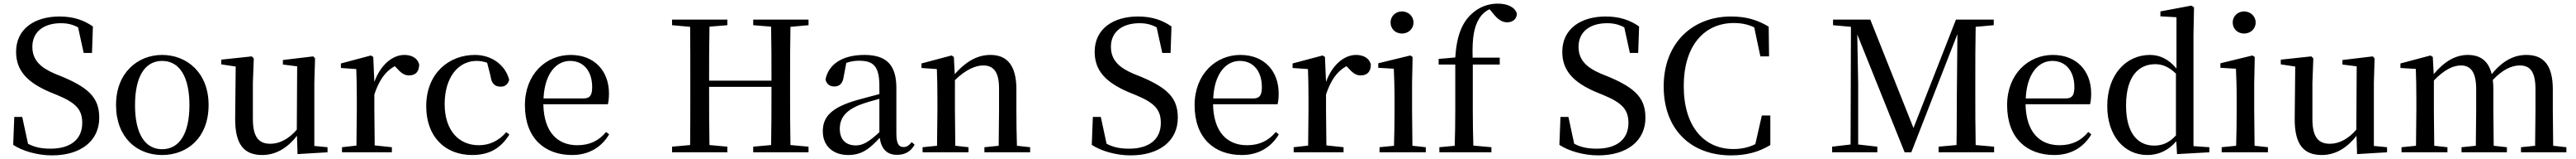

<svg xmlns="http://www.w3.org/2000/svg" viewBox="-20 -840 14250 877"><path d="M268 17C427 17 529 -63 529 -190C529 -294 480 -351 329 -415L282 -434C205 -467 159 -508 159 -582C159 -667 225 -712 317 -712C354 -712 382 -705 412 -689L443 -548H489L494 -694C444 -729 386 -749 309 -749C173 -749 69 -682 69 -554C69 -449 133 -385 254 -333L298 -315C402 -272 435 -234 435 -162C435 -69 367 -20 260 -20C210 -20 174 -27 135 -47L103 -195H59L53 -41C103 -8 185 17 268 17Z M877 15C1017 15 1134 -81 1134 -261C1134 -441 1012 -537 877 -537C743 -537 622 -440 622 -261C622 -82 737 15 877 15ZM877 -17C783 -17 727 -101 727 -260C727 -420 783 -504 877 -504C971 -504 1028 -420 1028 -260C1028 -101 971 -17 877 -17Z M1626 10 1792 0V-28L1719 -35V-383L1723 -518L1713 -529L1545 -509V-484L1624 -474L1622 -125C1580 -76 1529 -47 1476 -47C1414 -47 1379 -81 1379 -183V-383L1384 -518L1373 -529L1204 -511V-485L1284 -473L1281 -186C1280 -37 1335 15 1431 15C1509 15 1573 -27 1623 -91Z M2051 -319C2078 -400 2114 -448 2164 -475L2173 -466C2197 -439 2216 -424 2243 -424C2282 -424 2299 -448 2299 -485C2290 -520 2257 -537 2217 -537C2150 -537 2084 -480 2051 -388L2045 -526L2032 -534L1866 -490V-465L1951 -459C1953 -410 1954 -363 1954 -295V-230L1952 -37L1872 -28V0H2148V-28L2053 -38L2051 -230Z M2592 15C2691 15 2752 -25 2798 -98L2781 -111C2739 -63 2688 -39 2629 -39C2517 -39 2440 -122 2440 -266C2440 -414 2516 -504 2616 -504C2636 -504 2655 -501 2675 -494L2694 -420C2699 -378 2719 -362 2750 -362C2774 -362 2790 -374 2797 -400C2776 -481 2701 -537 2607 -537C2464 -537 2338 -436 2338 -254C2338 -84 2444 15 2592 15Z M3145 15C3237 15 3307 -27 3350 -99L3333 -112C3294 -65 3244 -39 3174 -39C3067 -39 2989 -108 2986 -265H3343C3347 -281 3349 -301 3349 -325C3349 -445 3272 -537 3137 -537C3002 -537 2884 -432 2884 -260C2884 -78 2993 15 3145 15ZM2987 -297C2993 -432 3056 -504 3134 -504C3210 -504 3256 -446 3256 -360C3256 -316 3245 -297 3208 -297Z M4147 -701 4246 -693C4248 -594 4248 -495 4248 -395H3903C3903 -495 3903 -594 3905 -693L4004 -701V-732H3698V-701L3798 -692C3799 -593 3799 -493 3799 -392V-339C3799 -239 3799 -138 3798 -40L3698 -31V0H4004V-31L3905 -40C3903 -138 3903 -239 3903 -361H4248C4248 -239 4248 -137 4246 -40L4147 -31V0H4453V-31L4353 -40C4351 -140 4351 -239 4351 -339V-392C4351 -493 4351 -593 4353 -692L4453 -701V-732H4147Z M4942 14C4986 14 5018 -3 5040 -42L5024 -56C5007 -36 4995 -29 4979 -29C4953 -29 4939 -46 4939 -104V-355C4939 -483 4883 -537 4762 -537C4641 -537 4564 -486 4547 -402C4552 -377 4570 -363 4596 -363C4623 -363 4643 -378 4648 -420L4662 -493C4687 -502 4710 -505 4733 -505C4812 -505 4845 -475 4845 -365V-321C4803 -310 4757 -298 4718 -287C4580 -247 4532 -196 4532 -116C4532 -32 4592 15 4672 15C4746 15 4789 -17 4847 -80C4855 -21 4885 14 4942 14ZM4845 -111C4785 -55 4751 -38 4715 -38C4661 -38 4626 -68 4626 -130C4626 -189 4659 -232 4740 -263C4770 -274 4807 -285 4845 -295Z M5504 0H5679V-28L5606 -36C5604 -91 5603 -174 5603 -230V-348C5603 -482 5549 -537 5460 -537C5394 -537 5330 -508 5262 -431L5257 -526L5244 -534L5078 -490V-465L5163 -459C5165 -410 5166 -363 5166 -295V-230L5164 -36L5084 -28V0H5338V-28L5265 -36L5263 -230V-398C5324 -458 5380 -479 5419 -479C5475 -479 5507 -446 5507 -352V-230L5505 -36L5426 -28V0Z M6235 17C6394 17 6496 -63 6496 -190C6496 -294 6447 -351 6296 -415L6249 -434C6172 -467 6126 -508 6126 -582C6126 -667 6192 -712 6284 -712C6321 -712 6349 -705 6379 -689L6410 -548H6456L6461 -694C6411 -729 6353 -749 6276 -749C6140 -749 6036 -682 6036 -554C6036 -449 6100 -385 6221 -333L6265 -315C6369 -272 6402 -234 6402 -162C6402 -69 6334 -20 6227 -20C6177 -20 6141 -27 6102 -47L6070 -195H6026L6020 -41C6070 -8 6152 17 6235 17Z M6850 15C6942 15 7012 -27 7055 -99L7038 -112C6999 -65 6949 -39 6879 -39C6772 -39 6694 -108 6691 -265H7048C7052 -281 7054 -301 7054 -325C7054 -445 6977 -537 6842 -537C6707 -537 6589 -432 6589 -260C6589 -78 6698 15 6850 15ZM6692 -297C6698 -432 6761 -504 6839 -504C6915 -504 6961 -446 6961 -360C6961 -316 6950 -297 6913 -297Z M7316 -319C7343 -400 7379 -448 7429 -475L7438 -466C7462 -439 7481 -424 7508 -424C7547 -424 7564 -448 7564 -485C7555 -520 7522 -537 7482 -537C7415 -537 7349 -480 7316 -388L7310 -526L7297 -534L7131 -490V-465L7216 -459C7218 -410 7219 -363 7219 -295V-230L7217 -37L7137 -28V0H7413V-28L7318 -38L7316 -230Z M7736 -655C7771 -655 7800 -680 7800 -716C7800 -751 7771 -777 7736 -777C7701 -777 7673 -751 7673 -716C7673 -680 7701 -655 7736 -655ZM7691 0H7868V-28L7794 -36L7792 -230V-382L7795 -526L7782 -534L7605 -491V-466L7691 -461C7693 -411 7695 -362 7695 -294V-230C7695 -176 7694 -92 7692 -36L7612 -28V0Z M8027 0H8231V-28L8131 -37C8129 -101 8128 -166 8128 -230V-484H8277V-522H8127C8124 -634 8135 -694 8166 -742C8179 -762 8198 -779 8221 -789L8239 -767C8267 -732 8290 -717 8318 -717C8351 -717 8371 -737 8372 -764C8362 -802 8317 -820 8266 -820C8215 -820 8164 -803 8120 -762C8069 -714 8039 -645 8031 -523L7939 -515V-484H8031V-230C8031 -166 8030 -101 8028 -36L7943 -28V0Z M8822 17C8981 17 9083 -63 9083 -190C9083 -294 9034 -351 8883 -415L8836 -434C8759 -467 8713 -508 8713 -582C8713 -667 8779 -712 8871 -712C8908 -712 8936 -705 8966 -689L8997 -548H9043L9048 -694C8998 -729 8940 -749 8863 -749C8727 -749 8623 -682 8623 -554C8623 -449 8687 -385 8808 -333L8852 -315C8956 -272 8989 -234 8989 -162C8989 -69 8921 -20 8814 -20C8764 -20 8728 -27 8689 -47L8657 -195H8613L8607 -41C8657 -8 8739 17 8822 17Z M9556 17C9639 17 9708 0 9774 -40V-203H9727L9691 -45C9653 -26 9613 -18 9569 -18C9411 -18 9295 -138 9295 -365C9295 -591 9411 -713 9572 -713C9614 -713 9649 -706 9685 -689L9719 -529H9767L9765 -693C9701 -731 9640 -749 9556 -749C9345 -749 9184 -604 9184 -363C9184 -122 9339 17 9556 17Z M10803 0H11012V-31L10910 -40C10908 -138 10908 -239 10908 -339V-392C10908 -493 10908 -593 10910 -692L11010 -701V-732H10801L10566 -134L10327 -732H10121V-701L10220 -692L10218 -43L10116 -31V0H10366V-31L10260 -43V-379L10255 -650L10517 0H10554L10809 -652L10806 -326C10805 -238 10806 -140 10804 -40L10705 -31V0Z M11345 15C11437 15 11507 -27 11550 -99L11533 -112C11494 -65 11444 -39 11374 -39C11267 -39 11189 -108 11186 -265H11543C11547 -281 11549 -301 11549 -325C11549 -445 11472 -537 11337 -537C11202 -537 11084 -432 11084 -260C11084 -78 11193 15 11345 15ZM11187 -297C11193 -432 11256 -504 11334 -504C11410 -504 11456 -446 11456 -360C11456 -316 11445 -297 11408 -297Z M12024 10 12203 0V-28L12115 -34V-647L12118 -800L12103 -809L11932 -777V-750L12021 -745V-462C11977 -515 11927 -537 11874 -537C11743 -537 11638 -429 11638 -255C11638 -92 11731 15 11860 15C11922 15 11976 -10 12020 -61ZM12018 -93C11980 -52 11943 -37 11897 -37C11808 -37 11742 -104 11742 -258C11742 -423 11815 -486 11903 -486C11944 -486 11979 -471 12018 -434Z M12395 -655C12430 -655 12459 -680 12459 -716C12459 -751 12430 -777 12395 -777C12360 -777 12332 -751 12332 -716C12332 -680 12360 -655 12395 -655ZM12350 0H12527V-28L12453 -36L12451 -230V-382L12454 -526L12441 -534L12264 -491V-466L12350 -461C12352 -411 12354 -362 12354 -294V-230C12354 -176 12353 -92 12351 -36L12271 -28V0Z M13020 10 13186 0V-28L13113 -35V-383L13117 -518L13107 -529L12939 -509V-484L13018 -474L13016 -125C12974 -76 12923 -47 12870 -47C12808 -47 12773 -81 12773 -183V-383L12778 -518L12767 -529L12598 -511V-485L12678 -473L12675 -186C12674 -37 12729 15 12825 15C12903 15 12967 -27 13017 -91Z M14004 0H14178V-28L14105 -36L14103 -230V-347C14103 -481 14052 -537 13957 -537C13888 -537 13825 -505 13765 -431C13747 -505 13701 -537 13633 -537C13564 -537 13503 -501 13444 -431L13439 -526L13426 -534L13260 -490V-465L13345 -460C13347 -410 13348 -363 13348 -296V-230L13346 -36L13266 -28V0H13520V-28L13447 -36L13445 -230V-396C13501 -454 13550 -479 13595 -479C13648 -479 13679 -443 13679 -348V-230L13677 -36L13598 -28V0H13849V-28L13776 -36L13774 -230V-348C13774 -367 13773 -384 13771 -399C13826 -457 13876 -479 13920 -479C13976 -479 14007 -447 14007 -348V-230L14005 -36L13927 -28V0Z"/></svg>

Font: Source Han Serif SC Medium
Style: Regular
Weight: 500
Designer: Ryoko NISHIZUKA 西塚涼子 (kana & ideographs); Frank Grießhammer (Latin, Greek & Cyrillic); Wenlong ZHANG 张文龙 (bopomofo); San
Foundry: Adobe
Version: Version 2.003;hotconv 1.1.1;makeotfexe 2.6.0